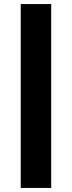

<svg xmlns="http://www.w3.org/2000/svg" viewBox="-20 -819 354 945"><path d="M82 -799V106H232V-799Z"/></svg>

Font: Montserrat ExtraBold
Style: Regular
Weight: 800
Designer: Julieta Ulanovsky
Foundry: Julieta Ulanovsky
Version: Version 4.000